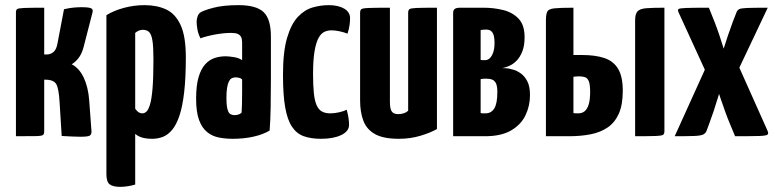

<svg xmlns="http://www.w3.org/2000/svg" viewBox="-20 -530 3017 747"><path d="M292 2Q275 2 257.5 1Q240 0 220 -1L212 -130Q209 -185 199 -202.5Q189 -220 156 -220H152V-18Q152 -9 147.5 -5Q143 -1 120 -0.5Q97 0 42 0V-482Q42 -491 46.5 -494.5Q51 -498 74 -499Q97 -500 152 -500V-318H161Q177 -318 188.5 -328Q200 -338 204 -363L229 -494Q249 -499 266.5 -500.5Q284 -502 297 -502Q326 -502 335 -497.5Q344 -493 339 -478L305 -346Q298 -320 285.5 -304Q273 -288 259 -280Q288 -265 305.5 -228.5Q323 -192 327 -140L336 -18Q336 -6 328.5 -2Q321 2 292 2Z M448 197Q419 197 406.5 187Q394 177 394 148V-471Q423 -489 462.5 -499.5Q502 -510 542 -510Q590 -510 626 -493.5Q662 -477 682.5 -433Q703 -389 703 -307Q703 -227 696.5 -171Q690 -115 678 -79.5Q666 -44 649.5 -24.5Q633 -5 613.5 2.5Q594 10 572 10Q550 10 534 5.5Q518 1 506 -9V188Q493 192 477.5 194.5Q462 197 448 197ZM534 -89Q542 -89 549.5 -95.5Q557 -102 563.5 -123Q570 -144 573.5 -186.5Q577 -229 577 -300Q577 -348 573 -372.5Q569 -397 560 -405.5Q551 -414 536 -414Q520 -414 506 -402V-107Q513 -97 519.5 -93Q526 -89 534 -89Z M885 10Q857 10 831.5 5Q806 0 786 -16Q766 -32 754.5 -63Q743 -94 743 -146Q743 -197 752.5 -229.5Q762 -262 778.5 -280Q795 -298 815.5 -304.5Q836 -311 858 -311Q869 -311 889 -308Q909 -305 922 -296Q922 -296 922 -307.5Q922 -319 922 -335Q922 -351 922 -365Q922 -378 918 -386Q914 -394 905 -398Q896 -402 880 -402Q852 -402 818.5 -396Q785 -390 760 -381Q751 -398 748 -416Q745 -434 745 -446Q745 -455 748.5 -465.5Q752 -476 759 -481Q770 -489 809 -499.5Q848 -510 908 -510Q977 -510 1005.5 -483Q1034 -456 1034 -388V-341Q1034 -284 1034 -224Q1034 -164 1033 -111.5Q1032 -59 1029 -22Q1004 -7 967 1.5Q930 10 885 10ZM893 -82Q900 -82 908 -84.5Q916 -87 920 -92Q921 -103 921.5 -125.5Q922 -148 922 -174Q922 -200 922 -221Q917 -226 909.5 -227.5Q902 -229 896 -229Q888 -229 881.5 -225.5Q875 -222 870.5 -213Q866 -204 863.5 -188.5Q861 -173 861 -149Q861 -131 862.5 -118.5Q864 -106 867.5 -97.5Q871 -89 877.5 -85.5Q884 -82 893 -82Z M1229 10Q1190 10 1162 0Q1134 -10 1116 -37Q1098 -64 1089.5 -112.5Q1081 -161 1081 -239Q1081 -329 1097 -383Q1113 -437 1139 -464.5Q1165 -492 1196.5 -501Q1228 -510 1259 -510Q1296 -510 1319 -496.5Q1342 -483 1342 -459Q1342 -448 1340 -432.5Q1338 -417 1332 -399Q1320 -404 1302.5 -408Q1285 -412 1269 -412Q1256 -412 1243 -406.5Q1230 -401 1220 -383.5Q1210 -366 1204 -332Q1198 -298 1198 -241Q1198 -198 1201 -168.5Q1204 -139 1211.5 -121.5Q1219 -104 1232 -96.5Q1245 -89 1265 -89Q1281 -89 1299 -93Q1317 -97 1329 -103Q1334 -84 1336 -70.5Q1338 -57 1338 -44Q1338 -19 1307.5 -4.5Q1277 10 1229 10Z M1532 10Q1472 10 1439.5 -8Q1407 -26 1394 -59.5Q1381 -93 1381 -140V-480Q1381 -490 1385.5 -494Q1390 -498 1414.5 -499Q1439 -500 1497 -500V-133Q1497 -118 1499.5 -107.5Q1502 -97 1509 -91.5Q1516 -86 1530 -86Q1540 -86 1550 -89Q1560 -92 1568 -99V-480Q1568 -490 1572.5 -494Q1577 -498 1600 -499Q1623 -500 1680 -500V-28Q1656 -14 1616.5 -2Q1577 10 1532 10Z M1743 0V-480Q1743 -490 1749 -495Q1755 -500 1771 -500H1861Q1901 -500 1937.5 -491Q1974 -482 1997.5 -457.5Q2021 -433 2021 -385Q2021 -352 2012 -329.5Q2003 -307 1989.5 -293.5Q1976 -280 1961 -273.5Q1946 -267 1934 -265Q1942 -265 1949.5 -264.5Q1957 -264 1961 -263Q1966 -262 1978.5 -258.5Q1991 -255 2006 -244.5Q2021 -234 2031.5 -214Q2042 -194 2042 -160Q2042 -118 2024.5 -81.5Q2007 -45 1968.5 -22.5Q1930 0 1867 0ZM1869 -89Q1891 -89 1903 -108Q1915 -127 1915 -172Q1915 -194 1910 -205Q1905 -216 1895.5 -220Q1886 -224 1871 -224Q1861 -224 1855.5 -223Q1850 -222 1850 -222V-90Q1854 -89 1859 -89Q1864 -89 1869 -89ZM1850 -297Q1853 -296 1857.5 -296Q1862 -296 1868 -296Q1877 -296 1885 -303Q1893 -310 1898.5 -325Q1904 -340 1904 -363Q1904 -380 1901.5 -390Q1899 -400 1894.5 -405.5Q1890 -411 1884 -413Q1878 -415 1872 -415Q1866 -415 1861 -414.5Q1856 -414 1853 -413.5Q1850 -413 1850 -413Z M2104 0V-450Q2104 -474 2109 -484.5Q2114 -495 2136.5 -497.5Q2159 -500 2211 -500V-316H2244Q2297 -316 2332 -304Q2367 -292 2385 -262Q2403 -232 2403 -177Q2403 -122 2387.5 -87.5Q2372 -53 2344 -34Q2316 -15 2278 -7.5Q2240 0 2194 0ZM2230 -89Q2245 -89 2255 -97.5Q2265 -106 2270.5 -124Q2276 -142 2276 -172Q2276 -201 2271 -213.5Q2266 -226 2256.5 -229.5Q2247 -233 2232 -233Q2227 -233 2223 -232.5Q2219 -232 2216.5 -232Q2214 -232 2212.5 -231.5Q2211 -231 2211 -231V-90Q2211 -90 2212 -90Q2213 -90 2215.5 -89.5Q2218 -89 2221.5 -89Q2225 -89 2230 -89ZM2451 0V-451Q2451 -476 2460.5 -486Q2470 -496 2494.5 -498Q2519 -500 2565 -500V-20Q2565 -10 2560.5 -6Q2556 -2 2532 -1Q2508 0 2451 0Z M2605 0 2731 -278 2789 -319Q2789 -319 2795.5 -340.5Q2802 -362 2812 -391.5Q2822 -421 2831 -445L2845 -481Q2849 -491 2856 -494.5Q2863 -498 2887 -499Q2911 -500 2967 -500L2833 -217L2790 -205Q2790 -205 2785 -189Q2780 -173 2772.5 -148Q2765 -123 2756 -96Q2747 -69 2739 -48L2729 -21Q2725 -11 2715.5 -6.5Q2706 -2 2681 -1Q2656 0 2605 0ZM2840 0 2820 -48Q2811 -69 2801.5 -95.5Q2792 -122 2783.5 -147Q2775 -172 2769.5 -188.5Q2764 -205 2764 -205L2740 -220L2620 -482Q2616 -491 2619.5 -494.5Q2623 -498 2649 -499Q2675 -500 2738 -500L2760 -445Q2769 -422 2779 -392.5Q2789 -363 2795.5 -341Q2802 -319 2802 -319L2843 -297L2965 -24Q2971 -12 2967 -7Q2963 -2 2935.5 -1Q2908 0 2840 0Z"/></svg>

Font: Yanone Kaffeesatz
Style: Bold
Weight: 700
Designer: Yanone (Cyrillic: Daniel Pouzeot, Huerta Tipografica, and Cyreal)
Foundry: Yanone
Version: Version 2.003